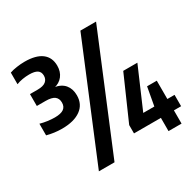

<svg xmlns="http://www.w3.org/2000/svg" viewBox="-186 -1015 1299 1283"><g transform="rotate(-30 463.5 -373.5)"><path d="M151.4 -301.3Q122.4 -301.3 92.9 -305.3Q63.5 -309.2 36.3 -316.5V-406.1Q62.5 -398.7 92.3 -394.6Q122.1 -390.6 146.9 -390.6Q194.1 -390.6 216 -406.2Q237.9 -421.8 237.9 -453.7Q237.9 -485.3 216.8 -501.3Q195.7 -517.4 147.8 -517.4H80.8V-609.1H139.9Q183.3 -609.1 203.3 -625.5Q223.3 -641.9 223.3 -669.6Q223.3 -698.2 203.7 -711.8Q184.1 -725.4 141 -725.4Q116.1 -725.4 89.6 -721.1Q63.2 -716.8 41.8 -707.8V-797.4Q64 -805.4 95.9 -810Q127.7 -814.7 157.4 -814.7Q244.2 -814.7 289.1 -780.6Q333.9 -746.4 333.9 -682.6Q333.9 -636.3 309.4 -604.8Q284.9 -573.3 240.5 -563.6V-568.5Q294.9 -560.2 321.7 -528.1Q348.5 -496 348.5 -445.7Q348.5 -376.2 296.4 -338.8Q244.3 -301.3 151.4 -301.3ZM221.6 68 584.8 -808H705.6L342.3 68ZM551.5 -34.1V-98.4L698.2 -432H807.3L663.4 -98.4L649.4 -121.7H915V-34.1ZM759 68V-121.7L784.6 -263H859.5V68Z"/></g></svg>

Font: Encode Sans Condensed Thin
Style: Regular
Weight: 100
Width: 3
Designer: Multiple Designers
Foundry: Impallari Type
Version: Version 3.002